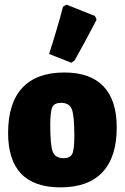

<svg xmlns="http://www.w3.org/2000/svg" viewBox="-20 -797 539 829"><path d="M252 -768 267 -777 390 -728 397 -712Q343 -608 302 -536L288 -526L192 -564Q229 -679 252 -768ZM258 -484Q370 -484 427 -424Q484 -364 484 -247Q484 -119 422.5 -53.5Q361 12 241 12Q15 12 15 -223Q15 -352 76.5 -418Q138 -484 258 -484ZM244 -353Q215 -353 206 -334.5Q197 -316 197 -257Q197 -169 208 -141.5Q219 -114 255 -114Q283 -114 292 -132.5Q301 -151 301 -211Q301 -298 290 -325.5Q279 -353 244 -353Z"/></svg>

Font: Alegreya Sans SC Black
Style: Regular
Weight: 900
Designer: Juan Pablo del Peral
Foundry: Huerta Tipografica
Version: Version 2.007